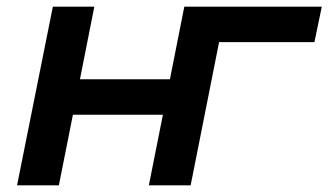

<svg xmlns="http://www.w3.org/2000/svg" viewBox="-20 -554 982 574"><path d="M138 -534H262L219 -317H488L531 -534H656L550 0H425L467 -211H198L156 0H31ZM920 -428H634L550 0H425L532 -534H942Z"/></svg>

Font: Montserrat Alternates SemiBold
Style: Italic
Weight: 600
Italic angle: -11.3°
Designer: Julieta Ulanovsky
Foundry: Julieta Ulanovsky
Version: Version 7.200